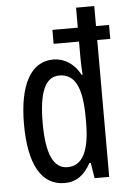

<svg xmlns="http://www.w3.org/2000/svg" viewBox="-54 -800 571 851"><g transform="rotate(-5 231.0 -375.0)"><path d="M199 10C251 10 287 -16 316 -69H322L333 0H398V-609H456V-671H398V-760H317V-671H204V-609H317V-535C317 -515 318 -490 320 -461H316C289 -512 245 -540 196 -540C97 -540 42 -442 42 -265C42 -87 96 10 199 10ZM218 -59C154 -59 125 -129 125 -264C125 -397 153 -467 216 -467C286 -467 317 -406 317 -270V-250C317 -119 283 -59 218 -59Z"/></g></svg>

Font: Noto Sans UI Condensed
Style: Regular
Weight: 400
Width: 3
Designer: Monotype Design Team
Foundry: Monotype Imaging Inc.
Version: Version 1.901